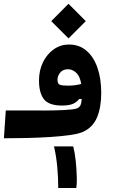

<svg xmlns="http://www.w3.org/2000/svg" viewBox="-30 -711 636 994"><path d="M-9.8 4.9 0 -139.2Q19.5 -139.2 39.1 -139.2Q58.6 -139.2 77.6 -139.2Q143.1 -138.7 201.9 -138.9Q260.7 -139.2 303.5 -141.4Q346.2 -143.6 363.8 -148.4Q380.9 -153.3 386.5 -166Q392.1 -178.7 393.1 -198.7L379.4 -198.2Q368.7 -183.1 348.6 -173.8Q328.6 -164.6 291 -164.6Q222.7 -164.6 197.3 -197.5Q171.9 -230.5 171.9 -293.9Q171.9 -346.7 192.6 -388.9Q213.4 -431.2 248.5 -455.8Q283.7 -480.5 326.7 -480.5Q380.4 -480.5 417.7 -448.5Q455.1 -416.5 474.6 -360.1Q494.1 -303.7 494.1 -230Q494.1 -154.8 472.2 -102.8Q450.2 -50.8 398.4 -27.8Q376.5 -18.1 331.8 -11.7Q287.1 -5.4 229.2 -1.7Q171.4 2 109.1 3.4Q46.9 4.9 -9.8 4.9ZM390.6 -276.4Q383.8 -316.9 364.3 -334.7Q344.7 -352.5 322.3 -352.5Q295.9 -352.5 281.7 -335.2Q267.6 -317.9 267.6 -297.9Q267.6 -276.9 279.8 -272.2Q292 -267.6 321.8 -267.6Q342.8 -267.6 358.6 -269.8Q374.5 -272 390.6 -276.4ZM324.7 -512.2 235.4 -601.6 324.7 -691.4 414.1 -601.6ZM271.5 262.2Q271.5 210 266.4 153.1Q261.2 96.2 249.5 46.9H349.1Q357.4 78.6 361.8 119.6Q366.2 160.6 367.2 199.2Q367.7 209 367.7 217.8Q367.7 243.7 365.2 262.2Z"/></svg>

Font: CaskaydiaMono NF
Style: Bold
Weight: 700
Designer: Aaron Bell
Foundry: Saja Typeworks
Version: Version 2111.001; ttfautohint (v1.8.4);Nerd Fonts 3.1.1